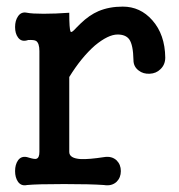

<svg xmlns="http://www.w3.org/2000/svg" viewBox="-20 -557 540 578"><path d="M98.6 -403.3V-99.6Q98.6 -82 89.8 -79.1Q85 -77.1 68.4 -82L61.5 -84Q43.9 -87.9 34.2 -74.2Q25.4 -61.5 25.4 -42Q25.4 -22.5 34.2 -9.8Q43.9 3.9 61.5 0Q90.8 -2.9 172.9 -2.9Q253.9 -2.9 293 0Q316.4 3.9 331.1 -9.8Q343.8 -22.5 343.8 -42Q343.8 -61.5 331.1 -74.2Q316.4 -87.9 293 -84Q248 -77.1 223.6 -78.1Q188.5 -80.1 188.5 -99.6V-325.2Q224.6 -383.8 265.6 -419.9Q305.7 -453.1 334 -453.1Q358.4 -453.1 369.1 -438.5Q380.9 -421.9 381.8 -376Q381.8 -356.4 397.5 -344.7Q411.1 -334 430.7 -335Q450.2 -335.9 462.9 -348.6Q477.5 -362.3 477.5 -383.8Q476.6 -453.1 438.5 -496.1Q402.3 -537.1 349.6 -537.1Q308.6 -537.1 276.4 -523.4Q249 -511.7 222.7 -486.3L209 -472.7Q195.3 -457 192.4 -461.9Q188.5 -469.7 188.5 -518.6Q146.5 -515.6 111.3 -515.6Q76.2 -515.6 61.5 -518.6Q43.9 -522.5 34.2 -507.8Q25.4 -495.1 25.4 -475.6Q25.4 -456.1 34.2 -444.3Q43.9 -430.7 61.5 -435.5L64.5 -436.5Q83 -437.5 88.9 -433.6Q98.6 -426.8 98.6 -403.3Z"/></svg>

Font: GungsuhChe
Style: Regular
Weight: 400
Monospace: yes
Version: Version 2.21